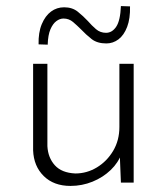

<svg xmlns="http://www.w3.org/2000/svg" viewBox="-20 -601 549 632"><path d="M212 11Q157 11 124 -21.5Q91 -54 89 -106V-391H136V-120Q138 -82 160.5 -57Q183 -32 228 -30Q266 -30 299 -50Q332 -70 352.5 -104.5Q373 -139 373 -183V-391H420V0H378L373 -123L380 -96Q370 -66 344.5 -41.5Q319 -17 284.5 -3Q250 11 212 11ZM330 -458Q300 -458 281.5 -472.5Q263 -487 247 -504Q234 -517 220.5 -528.5Q207 -540 189 -540Q177 -540 165.5 -531.5Q154 -523 146 -504.5Q138 -486 137 -454L107 -455Q106 -494 117.5 -521.5Q129 -549 148 -563Q167 -577 191 -577Q218 -577 236 -562.5Q254 -548 269 -532Q282 -517 296 -505Q310 -493 329 -493Q349 -493 362.5 -513Q376 -533 378 -581L408 -580Q409 -540 398.5 -512.5Q388 -485 370 -471.5Q352 -458 330 -458Z"/></svg>

Font: Josefin Sans Thin Light
Style: Regular
Weight: 300
Version: Version 2.000